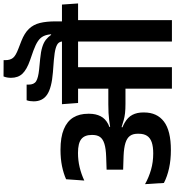

<svg xmlns="http://www.w3.org/2000/svg" viewBox="28 -1046 1017 1114"><g transform="rotate(-90 537.0 -488.5)"><path d="M506.5 -802Q506.5 -750 546 -723.8Q585.5 -697.5 675 -690.5L746 -685Q792.5 -681 815.5 -674Q838.5 -667 846.2 -656.8Q854 -646.5 854 -633V-623.5H970.5V-674.5Q970.5 -728.5 961.2 -766Q952 -803.5 927.2 -829.5Q902.5 -855.5 856.5 -873.5L811.5 -891Q771.5 -906 758.5 -922.2Q745.5 -938.5 745.5 -967V-976.5L651 -977Q647 -967.5 645 -956.5Q643 -945.5 643 -933.5Q643 -892.5 667 -867.2Q691 -842 745.5 -823L800 -804Q835.5 -791 855.5 -777.5Q875.5 -764 884.5 -745.8Q893.5 -727.5 895.5 -701.5L892.5 -700.5Q880.5 -718 864.2 -731Q848 -744 821.5 -752.2Q795 -760.5 753 -764.5L691.5 -770.5Q643 -775.5 623.2 -787.8Q603.5 -800 603.5 -832V-843H513Q509.5 -834.5 508 -823.5Q506.5 -812.5 506.5 -802ZM977.5 0V-577H853.5V0ZM1074.5 -544.5 1068 -638H755.5L763.5 -544.5ZM801.5 -544.5 794.5 -638H490L497 -544.5ZM580 0H704.5V-578.5H580ZM26 -156 33 -46.5Q70.5 -27 118.8 -16.5Q167 -6 223.5 -6Q336 -6 389 -46.2Q442 -86.5 442 -161.5V-167Q442 -202.5 428.2 -229.2Q414.5 -256 381.2 -275Q348 -294 289.5 -306L288 -350.5Q341.5 -353 373.8 -369.5Q406 -386 420.2 -414Q434.5 -442 434.5 -479.5V-486Q434.5 -536.5 412.8 -572.2Q391 -608 344.8 -627.2Q298.5 -646.5 225.5 -646.5Q173.5 -646.5 130.8 -637.8Q88 -629 54.5 -614L47 -508.5Q84.5 -526 124.5 -535.5Q164.5 -545 207 -545Q264 -545 287.8 -525.5Q311.5 -506 311.5 -466V-460.5Q311.5 -434 299.8 -417.2Q288 -400.5 260.2 -391.8Q232.5 -383 184 -381.5L110 -379V-283L190 -280.5Q236.5 -278.5 264.8 -269.8Q293 -261 305.8 -243.8Q318.5 -226.5 318.5 -199.5V-192Q318.5 -163 306.5 -144.5Q294.5 -126 269.2 -117.2Q244 -108.5 204 -108.5Q154 -108.5 109.8 -121.2Q65.5 -134 26 -156ZM282.5 -360V-296.5L354 -280.5L357 -292Q378.5 -285 397.2 -279.8Q416 -274.5 438.2 -272Q460.5 -269.5 491.5 -269.5H623.5V-369H489.5Q460.5 -369 438.8 -367.8Q417 -366.5 398.2 -364.2Q379.5 -362 358.5 -358.5L357.5 -367Z"/></g></svg>

Font: Anek Devanagari SemiBold
Style: Regular
Weight: 600
Designer: Kailash Malviya (Devanagari) & Yesha Goshar (Latin)
Foundry: Ek Type
Version: Version 1.003